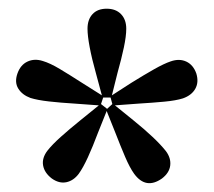

<svg xmlns="http://www.w3.org/2000/svg" viewBox="-20 -763 491 441"><path d="M352 -353Q315 -327 288 -364Q278 -378 267.5 -402.5Q257 -427 245 -458L225 -508L205 -458Q193 -426 182 -402Q171 -378 161 -364Q149 -348 132.5 -344.5Q116 -341 99 -353Q82 -366 79 -383Q76 -400 89 -417Q100 -431 119.5 -448.5Q139 -466 165 -487L207 -521L152 -525Q119 -527 92.5 -530Q66 -533 50 -538Q31 -545 22 -559.5Q13 -574 20 -594Q27 -614 43 -621.5Q59 -629 78 -623Q95 -618 117.5 -604.5Q140 -591 168 -573L214 -544L200 -596Q191 -628 186 -654.5Q181 -681 181 -697Q181 -718 192.5 -730.5Q204 -743 225 -743Q246 -743 258 -730.5Q270 -718 270 -697Q270 -680 264.5 -654Q259 -628 250 -596L237 -544L282 -573Q311 -591 334 -604Q357 -617 372 -622Q392 -629 408 -621.5Q424 -614 431 -594Q437 -574 428.5 -559Q420 -544 400 -537Q384 -532 357.5 -529.5Q331 -527 298 -525L244 -521L286 -487Q338 -445 361 -416Q373 -400 371 -383Q369 -366 352 -353ZM212 -524 226 -513 238 -524 234 -539H217Z"/></svg>

Font: Source Serif 4 SmText Semibold
Style: Regular
Weight: 600
Designer: Frank Grießhammer
Foundry: Adobe
Version: Version 4.005;hotconv 1.1.0;makeotfexe 2.6.0